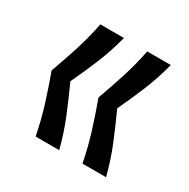

<svg xmlns="http://www.w3.org/2000/svg" viewBox="-97 -539 542 550"><g transform="rotate(30 174.0 -264.5)"><path d="M86 -79Q76 -130 61.5 -176Q47 -222 31 -266Q47 -310 61.5 -355Q76 -400 86 -450H164Q151 -400 132.5 -355Q114 -310 93 -266Q113 -222 132 -176Q151 -130 164 -79ZM241 -79Q231 -130 216.5 -176Q202 -222 186 -266Q202 -310 216.5 -355Q231 -400 241 -450H319Q306 -400 287.5 -355Q269 -310 248 -266Q268 -222 287 -176Q306 -130 319 -79Z"/></g></svg>

Font: Bricolage Grotesque 48pt Light
Style: Regular
Weight: 300
Designer: Mathieu Triay
Foundry: Atelier Triay
Version: Version 1.000; ttfautohint (v1.8.4.7-5d5b);gftools[0.9.32]